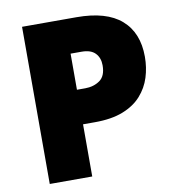

<svg xmlns="http://www.w3.org/2000/svg" viewBox="-80 -787 793 859"><g transform="rotate(-10 316.0 -357.0)"><path d="M324 -714Q460 -714 527.5 -655Q595 -596 595 -487Q595 -438 581 -393.5Q567 -349 535.5 -313.5Q504 -278 452 -257.5Q400 -237 324 -237H270V0H77V-714ZM320 -558H270V-394H308Q346 -394 374 -413.5Q402 -433 402 -482Q402 -516 382 -537Q362 -558 320 -558Z"/></g></svg>

Font: Noto Sans Khmer UI Black
Style: Regular
Weight: 900
Designer: Danh Hong and the Monotype Design Team
Foundry: Monotype Imaging Inc.
Version: Version 2.002; ttfautohint (v1.8.4.7-5d5b)